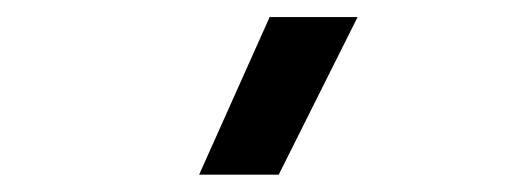

<svg xmlns="http://www.w3.org/2000/svg" viewBox="-20 -815 626 226"><path d="M214.4 -609.4 297.4 -794.9H400.9L308.1 -609.4Z"/></svg>

Font: CaskaydiaCove NFP
Style: Regular
Weight: 400
Designer: Aaron Bell
Foundry: Saja Typeworks
Version: Version 2111.001; VTT 6.35;Nerd Fonts 3.1.1